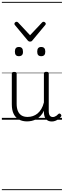

<svg xmlns="http://www.w3.org/2000/svg" viewBox="-20 -1287 686 2064"><path d="M270 18Q222 18 185 -1.5Q148 -21 127.5 -61.5Q107 -102 107 -166V-496Q107 -505 113 -509.5Q119 -514 132 -514Q146 -514 152.5 -509.5Q159 -505 159 -496V-171Q159 -127 171.5 -95.5Q184 -64 210 -47Q236 -30 277 -30Q306 -30 333 -39Q360 -48 383 -66.5Q406 -85 424 -115Q442 -145 452 -186V-496Q452 -506 458.5 -510.5Q465 -515 479 -515Q492 -515 498 -510.5Q504 -506 504 -496V-93Q504 -73 508.5 -58.5Q513 -44 523 -36.5Q533 -29 547 -29Q557 -29 567 -32.5Q577 -36 587 -43Q597 -50 607 -61Q613 -67 620 -66.5Q627 -66 633 -59Q638 -54 639.5 -47Q641 -40 636 -34Q625 -19 609 -7Q593 5 575 12Q557 19 537 19Q517 19 502 13Q487 7 476 -5Q465 -17 459 -35Q453 -53 452 -76V-97Q437 -63 415.5 -41Q394 -19 370 -6Q346 7 320.5 12.5Q295 18 270 18ZM183 -683Q161 -683 150.5 -695Q140 -707 140 -732Q140 -757 150.5 -769.5Q161 -782 183 -782Q205 -782 216 -769.5Q227 -757 227 -732Q228 -707 216.5 -695Q205 -683 183 -683ZM423 -683Q401 -683 390.5 -695Q380 -707 380 -732Q380 -757 390.5 -769.5Q401 -782 423 -782Q445 -782 456 -769.5Q467 -757 467 -732Q467 -707 456 -695Q445 -683 423 -683ZM448 -1053Q456 -1053 464 -1046.5Q472 -1040 472 -1031Q472 -1028 471 -1025Q470 -1022 466 -1018L328 -852Q324 -846 318 -843Q312 -840 303 -840Q294 -840 288.5 -843Q283 -846 278 -852L140 -1018Q137 -1022 136 -1025Q135 -1028 135 -1031Q135 -1040 142.5 -1046.5Q150 -1053 158 -1053Q163 -1053 167 -1051Q171 -1049 175 -1045L303 -908L432 -1045Q436 -1049 439.5 -1051Q443 -1053 448 -1053ZM0 747H646V757H0ZM0 -20H646V0H0ZM0 -505H646V-500H0ZM0 -1267H646V-1257H0Z"/></svg>

Font: Playwrite VN Guides
Style: Regular
Weight: 400
Designer: Veronika Burian, José Scaglione
Foundry: TypeTogether
Version: Version 1.003